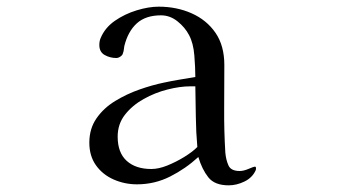

<svg xmlns="http://www.w3.org/2000/svg" viewBox="-20 -558 1040 576"><path d="M572 -117Q568 -162 567.5 -207.5Q567 -253 566 -299H551Q520 -299 482.5 -289.5Q445 -280 411 -261Q377 -242 355 -214Q333 -186 333 -148Q333 -100 360 -75.5Q387 -51 434 -51Q456 -51 482 -61.5Q508 -72 532.5 -87Q557 -102 572 -117ZM748 -53Q748 -49 747 -47Q737 -25 713.5 -13.5Q690 -2 666 -2Q624 -2 605 -26Q586 -50 575 -87Q537 -52 490.5 -28.5Q444 -5 391 -5Q354 -5 321 -19.5Q288 -34 268 -62Q248 -90 248 -130Q248 -172 269.5 -203Q291 -234 325.5 -255Q360 -276 398.5 -289.5Q437 -303 471 -310Q494 -315 518 -319Q542 -323 566 -327Q566 -355 563 -392Q560 -429 547 -453Q535 -476 512.5 -494Q490 -512 463 -512Q417 -512 390.5 -488Q364 -464 353 -420Q352 -415 351.5 -409.5Q351 -404 349 -399Q348 -393 341.5 -388.5Q335 -384 329 -384Q310 -384 294 -393Q278 -402 278 -423Q278 -435 282 -444Q295 -475 324.5 -495.5Q354 -516 390 -527Q426 -538 456 -538Q510 -538 555 -518Q600 -498 626.5 -459.5Q653 -421 653 -363Q653 -298 652.5 -232Q652 -166 656 -100Q658 -78 665.5 -61.5Q673 -45 699 -45Q711 -45 726 -51.5Q741 -58 745 -58Q748 -58 748 -53Z"/></svg>

Font: Kaisei Opti
Style: Regular
Weight: 400
Designer: Font-Kai, 金井和夫
Foundry: KAZUO KANAI
Version: Version 5.003